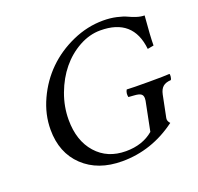

<svg xmlns="http://www.w3.org/2000/svg" viewBox="-118 -787 953 925"><g transform="rotate(-20 358.0 -324.5)"><path d="M501 -659.2Q537.6 -659.2 569.1 -652.1Q600.6 -645 618.4 -636.5Q636.2 -627.9 657.7 -620.8Q679.2 -613.8 698.2 -613.8Q689 -507.8 689 -462.9L657.2 -457Q640.1 -619.1 472.2 -619.1Q416.5 -619.1 363 -589.6Q309.6 -560.1 270 -511.7Q230.5 -463.4 206.3 -398.4Q182.1 -333.5 182.1 -266.1Q182.1 -158.7 239.3 -94.2Q296.4 -29.8 391.1 -29.8Q476.6 -29.8 532.2 -77.1L562 -226.1Q563 -230 563 -238.8Q563 -253.9 553 -260.7Q543 -267.6 518.1 -269L490.2 -271Q485.4 -291.5 495.1 -308.1Q523.9 -306.2 607.9 -306.2Q688 -306.2 713.9 -308.1Q716.8 -305.2 715.3 -293.5Q713.9 -281.7 710 -277.8Q683.6 -276.4 669.4 -264.2Q655.3 -252 649.9 -226.1L627 -112.8Q624.5 -97.7 637.2 -85Q509.8 9.8 357.9 9.8Q233.9 9.8 158.9 -61.3Q84 -132.3 84 -251Q84 -329.1 118.7 -404.3Q153.3 -479.5 210 -535.2Q266.6 -590.8 343.5 -625Q420.4 -659.2 501 -659.2Z"/></g></svg>

Font: Common Serif News
Style: Italic
Weight: 450
Italic angle: -12°
Designer: Philipp H. Poll, Khaled Hosny
Foundry: Stefan Peev, Context Ltd.
Version: Version 1.026